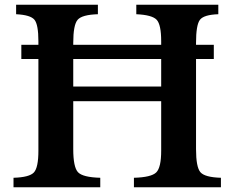

<svg xmlns="http://www.w3.org/2000/svg" viewBox="-20 -790 989 810"><path d="M807 -609V-601H882V-541H807V-161Q807 -85 825.5 -63.5Q844 -42 912 -40V0H545V-40Q618 -42 639 -62.5Q660 -83 660 -154V-363H289V-161Q289 -85 309 -63.5Q329 -42 403 -40V0H37V-40Q104 -42 123 -62.5Q142 -83 142 -154V-541H70V-601H142V-616Q142 -686 125.5 -706.5Q109 -727 48 -730V-770H393V-730Q326 -728 307.5 -706.5Q289 -685 289 -609V-601H660V-616Q660 -686 641 -706.5Q622 -727 555 -730V-770H901V-730Q840 -728 823.5 -706.5Q807 -685 807 -609ZM289 -425H660V-541H289Z"/></svg>

Font: Libre Baskerville
Style: Bold
Weight: 700
Designer: Pablo Impallari, Rodrigo Fuenzalida
Foundry: Pablo Impallari, Rodrigo Fuenzalida
Version: Version 1.000